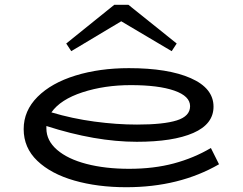

<svg xmlns="http://www.w3.org/2000/svg" viewBox="-20 -769 1017 803"><path d="M896 -82Q730 14 508 14Q388 14 290.5 -14Q193 -42 136 -96.5Q79 -151 79 -229Q79 -306 137 -364Q195 -422 295.5 -453Q396 -484 519 -484Q683 -484 778 -442Q873 -400 873 -323Q873 -250 788.5 -213Q704 -176 552 -176Q379 -176 174 -242V-232Q174 -181 218.5 -142.5Q263 -104 341.5 -83.5Q420 -63 520 -63Q623 -63 707 -85.5Q791 -108 862 -150ZM195 -299Q282 -273 375 -260.5Q468 -248 553 -248Q664 -248 719.5 -265.5Q775 -283 775 -325Q775 -367 709 -390Q643 -413 527 -413Q417 -413 325 -383Q233 -353 195 -299ZM257 -587 458 -749H517L719 -587L698 -555L487 -680L278 -555Z"/></svg>

Font: BioRhyme Expanded
Style: Regular
Weight: 400
Width: 7
Designer: Aoife Mooney
Foundry: Aoife Mooney Type
Version: Version 1.000